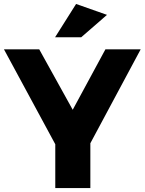

<svg xmlns="http://www.w3.org/2000/svg" viewBox="-25 -949 730 969"><path d="M-5 -700H173L342 -395L507 -700H685L431 -226V0H254V-221ZM253 -761 359 -929 515 -874 385 -761Z"/></svg>

Font: Trueno
Style: Bd
Weight: 700
Designer: Julieta Ulanovsky
Foundry: Julieta Ulanovsky
Version: Version 3.001b